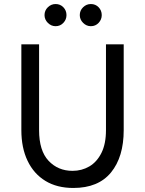

<svg xmlns="http://www.w3.org/2000/svg" viewBox="-20 -921 720 953"><path d="M344 12Q263 12 205.5 -23Q148 -58 117 -122.5Q86 -187 86 -275V-701H174V-275Q174 -173 221 -123Q268 -73 340 -73Q386 -73 423.5 -95Q461 -117 483.5 -162Q506 -207 506 -275V-701H594V-275Q594 -142 531 -65Q468 12 344 12ZM431 -791Q409 -791 392.5 -807.5Q376 -824 376 -846Q376 -869 392.5 -885Q409 -901 431 -901Q454 -901 469.5 -885Q485 -869 485 -846Q485 -824 469.5 -807.5Q454 -791 431 -791ZM256 -791Q234 -791 217.5 -807.5Q201 -824 201 -846Q201 -869 217.5 -885Q234 -901 256 -901Q279 -901 294.5 -885Q310 -869 310 -846Q310 -824 294.5 -807.5Q279 -791 256 -791Z"/></svg>

Font: Inclusive Sans
Style: Regular
Weight: 400
Designer: Olivia King
Foundry: Olivia King
Version: Version 2.004